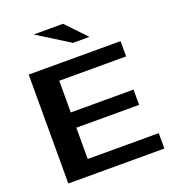

<svg xmlns="http://www.w3.org/2000/svg" viewBox="-175 -1152 1165 1287"><g transform="rotate(-20 407.5 -509.0)"><path d="M212.9 -1018.1H422.9L559.1 -875H441.9ZM89.8 0V-776.9H745.1V-668H268.1V-441.9H715.8V-333H268.1V-109.9H774.9V0Z"/></g></svg>

Font: Sporting Grotesque
Style: Bold
Weight: 700
Designer: Lucas LE BIHAN
Foundry: Lucas LE BIHAN
Version: Version 2.002;PS 2.2;hotconv 1.0.88;makeotf.lib2.5.647800